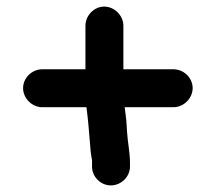

<svg xmlns="http://www.w3.org/2000/svg" viewBox="-20 -587 653 582"><path d="M374 -82V-92C374 -127 367 -154 365 -189L363 -221C362 -232 360 -246 358 -261V-262H506C537 -262 564 -289 564 -320C564 -351 537 -377 506 -377H354V-509C354 -540 327 -567 296 -567C265 -567 239 -540 239 -509V-377H108C77 -377 50 -351 50 -320C50 -289 77 -262 108 -262H242C247 -226 250 -187 253 -150L255 -126C256 -117 258 -108 259 -101V-82C259 -51 285 -25 316 -25C347 -25 374 -51 374 -82Z"/></svg>

Font: Electronic
Style: UltHv
Weight: 900
Version: Version 1.011